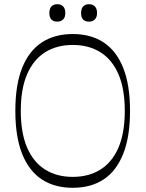

<svg xmlns="http://www.w3.org/2000/svg" viewBox="-20 -878 693 914"><path d="M326 16Q240 16 179 -24Q118 -64 85.5 -145.5Q53 -227 53 -350Q53 -474 85.5 -555Q118 -636 179 -676Q240 -716 326 -716Q413 -716 473.5 -676Q534 -636 566.5 -555Q599 -474 599 -350Q599 -227 566.5 -145.5Q534 -64 473.5 -24Q413 16 326 16ZM326 -36Q403 -36 458.5 -71Q514 -106 544 -175.5Q574 -245 574 -350Q574 -455 544 -524.5Q514 -594 458.5 -629Q403 -664 326 -664Q250 -664 194.5 -629Q139 -594 109 -524.5Q79 -455 79 -350Q79 -245 109 -175.5Q139 -106 194.5 -71Q250 -36 326 -36ZM253 -775Q215 -775 215 -816Q215 -837 225 -847.5Q235 -858 253 -858Q270 -858 280.5 -847.5Q291 -837 291 -816Q291 -796 280.5 -785.5Q270 -775 253 -775ZM404 -775Q366 -775 366 -816Q366 -837 376 -847.5Q386 -858 404 -858Q421 -858 431.5 -847.5Q442 -837 442 -816Q442 -796 431.5 -785.5Q421 -775 404 -775Z"/></svg>

Font: Ojuju Light
Style: Regular
Weight: 300
Designer: Chisaokwu Joboson, Mirko Velimirovic
Foundry: Udi Foundry
Version: Version 1.000